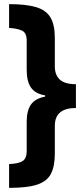

<svg xmlns="http://www.w3.org/2000/svg" viewBox="-20 -742 406 928"><path d="M24 51Q71 49 90 36Q109 23 109 -11V-154Q109 -207 129.5 -236.5Q150 -266 198 -275V-281Q150 -289 129.5 -319Q109 -349 109 -405V-546Q109 -585 84.5 -595Q60 -605 24 -607V-722Q106 -722 154.5 -707.5Q203 -693 224 -657.5Q245 -622 245 -558V-421Q245 -380 269 -357.5Q293 -335 347 -335V-220Q245 -220 245 -134V1Q245 61 226.5 97.5Q208 134 160.5 150Q113 166 24 166Z"/></svg>

Font: Noto Sans Arabic ExtCond ExtBd
Style: Regular
Weight: 800
Width: 2
Designer: Monotype Design Team, Nadine Chahine, Nizar Qandah and Khaled Hosny
Foundry: Monotype Imaging Inc.
Version: Version 2.012; ttfautohint (v1.8.4.7-5d5b)